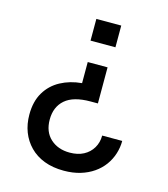

<svg xmlns="http://www.w3.org/2000/svg" viewBox="-107 -667 770 879"><g transform="rotate(15 278.0 -228.0)"><path d="M241 -480V-583H359V-480ZM405 -74H500Q500 -43 490.5 -13Q481 17 462.5 42.5Q444 68 416.5 87Q389 106 354 116.5Q319 127 276 127Q224 127 183.5 111.5Q143 96 115 67.5Q87 39 72.5 1.5Q58 -36 58 -81Q58 -143 83.5 -186Q109 -229 153.5 -253Q198 -277 254 -282V-382H348V-211H313Q232 -211 193 -177Q154 -143 154 -83Q154 -25 189.5 7.5Q225 40 281 40Q319 40 346.5 25.5Q374 11 389.5 -15Q405 -41 405 -74Z"/></g></svg>

Font: Syne Med Modified
Style: Regular
Weight: 500
Designer: Lucas Descroix
Foundry: Bonjour Monde
Version: Version 2.200